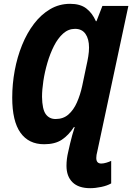

<svg xmlns="http://www.w3.org/2000/svg" viewBox="-20 -745 692 1005"><path d="M452 240Q391 240 359.5 209Q328 178 328 123Q328 87 337 50L347 6Q352 -16 358 -37Q364 -58 371 -80H367Q339 -37 303.5 -13.5Q268 10 211 10Q130 10 87 -50.5Q44 -111 44 -234Q44 -305 57 -375.5Q70 -446 95.5 -509Q121 -572 158 -620.5Q195 -669 242.5 -697Q290 -725 347 -725Q400 -725 431.5 -701Q463 -677 482 -634H485L516 -714H652L489 49Q484 67 484 82Q484 111 510 111Q522 111 537 106.5Q552 102 562 97V215Q541 227 510 233.5Q479 240 452 240ZM271 -122Q311 -122 338 -145.5Q365 -169 382.5 -208.5Q400 -248 410 -294L432 -399Q438 -425 442 -449.5Q446 -474 446 -496Q446 -541 427.5 -567.5Q409 -594 373 -594Q338 -594 310.5 -569.5Q283 -545 262.5 -504.5Q242 -464 228 -416Q214 -368 207 -321.5Q200 -275 200 -238Q201 -173 219.5 -147.5Q238 -122 271 -122Z"/></svg>

Font: Noto Sans Condensed ExtraBold
Style: Italic
Weight: 800
Width: 3
Italic angle: -12°
Designer: Monotype Design Team
Foundry: Monotype Imaging Inc.
Version: Version 2.013; ttfautohint (v1.8.4.7-5d5b)